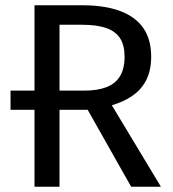

<svg xmlns="http://www.w3.org/2000/svg" viewBox="-20 -709 656 729"><path d="M233 -365 251 -292H20V-365H112ZM111 -689H292Q378 -689 436.5 -667Q495 -645 524.5 -602Q554 -559 554 -494Q554 -433 528 -392Q502 -351 450 -326.5Q398 -302 320 -292H190V-365H302Q350 -365 384 -378Q418 -391 435.5 -419.5Q453 -448 453 -494Q453 -537 436 -563.5Q419 -590 383.5 -602.5Q348 -615 291 -615H206V0H111ZM305 -306 400 -317 591 0H478Z"/></svg>

Font: Fira Sans Variable
Style: Regular
Weight: 400
Designer: Carrois Corporate & Edenspiekermann AG
Foundry: Carrois Corporate GbR & Edenspiekermann AG
Version: Version 4.202